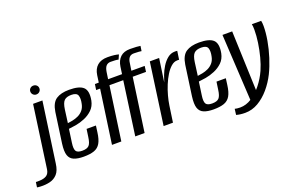

<svg xmlns="http://www.w3.org/2000/svg" viewBox="-205 -983 2211 1450"><g transform="rotate(-20 900.5 -258.5)"><path d="M-83 111Q-89 111 -99 110Q-109 109 -112 108L-106 67Q-102 67 -92.5 67.5Q-83 68 -75 67Q-41 66 -20 52.5Q1 39 6 5L76 -495H151L83 -13Q76 42 51.5 69Q27 96 -8.5 104.5Q-44 113 -83 111ZM124 -553Q109 -553 98.5 -563.5Q88 -574 88 -589Q88 -604 98.5 -614Q109 -624 124 -624Q140 -624 150.5 -614Q161 -604 161 -589Q161 -574 150.5 -563.5Q140 -553 124 -553Z M300 11Q252 11 222 -1.5Q192 -14 181.5 -45.5Q171 -77 179 -138L213 -380Q224 -451 262.5 -476.5Q301 -502 367 -502Q449 -502 480.5 -472.5Q512 -443 498 -368Q489 -324 461 -297Q433 -270 396 -254.5Q359 -239 323.5 -233Q288 -227 266 -225L251 -119Q244 -72 255 -53.5Q266 -35 305 -35Q344 -35 360 -52.5Q376 -70 382 -117L391 -179H466L459 -127Q452 -72 434.5 -42Q417 -12 384.5 -0.5Q352 11 300 11ZM273 -268Q290 -270 313 -274.5Q336 -279 358.5 -289.5Q381 -300 398 -319.5Q415 -339 421 -369Q430 -410 421.5 -435Q413 -460 370 -460Q331 -460 312.5 -442Q294 -424 287 -373Z M530 0 591 -430H559L566 -476H597L605 -533Q612 -582 642 -608Q672 -634 724 -634Q755 -634 778 -631Q801 -628 813 -624L797 -588Q788 -591 770.5 -592Q753 -593 734 -593Q712 -593 698.5 -578.5Q685 -564 680 -531L672 -476H784L792 -533Q799 -581 827 -607.5Q855 -634 905 -634Q932 -634 955.5 -632.5Q979 -631 988 -629L982 -589Q980 -590 961 -591.5Q942 -593 921 -593Q896 -593 883.5 -577.5Q871 -562 868 -535L859 -476H966L960 -430H853L792 0H717L777 -430H666L605 0Z M945 0 1014 -495H1089L1062 -308Q1068 -329 1080 -361Q1092 -393 1111.5 -425Q1131 -457 1157.5 -478.5Q1184 -500 1217 -500Q1221 -500 1227 -500Q1233 -500 1236 -499L1226 -430Q1224 -431 1219.5 -431.5Q1215 -432 1210 -431Q1185 -431 1161.5 -410.5Q1138 -390 1118 -357.5Q1098 -325 1082 -286Q1066 -247 1055 -206.5Q1044 -166 1039 -131L1020 0Z M1344 11Q1296 11 1266 -1.5Q1236 -14 1225.5 -45.5Q1215 -77 1223 -138L1257 -380Q1268 -451 1306.5 -476.5Q1345 -502 1411 -502Q1493 -502 1524.5 -472.5Q1556 -443 1542 -368Q1533 -324 1505 -297Q1477 -270 1440 -254.5Q1403 -239 1367.5 -233Q1332 -227 1310 -225L1295 -119Q1288 -72 1299 -53.5Q1310 -35 1349 -35Q1388 -35 1404 -52.5Q1420 -70 1426 -117L1435 -179H1510L1503 -127Q1496 -72 1478.5 -42Q1461 -12 1428.5 -0.5Q1396 11 1344 11ZM1317 -268Q1334 -270 1357 -274.5Q1380 -279 1402.5 -289.5Q1425 -300 1442 -319.5Q1459 -339 1465 -369Q1474 -410 1465.5 -435Q1457 -460 1414 -460Q1375 -460 1356.5 -442Q1338 -424 1331 -373Z M1559 117Q1538 117 1519.5 114.5Q1501 112 1488 108L1494 61Q1502 63 1512.5 64.5Q1523 66 1537 66Q1585 66 1629.5 37.5Q1674 9 1712 -38.5Q1750 -86 1775 -142Q1794 -185 1808 -238.5Q1822 -292 1830 -347Q1838 -402 1838 -449Q1838 -464 1837 -476Q1836 -488 1834 -495H1909Q1913 -477 1913 -452Q1913 -400 1902 -337Q1891 -274 1871 -211Q1851 -148 1825 -95Q1796 -37 1755 11Q1714 59 1664.5 88Q1615 117 1559 117ZM1629 55 1598 -495H1676L1695 22Z"/></g></svg>

Font: Alumni Sans Thin Medium
Style: Italic
Weight: 500
Italic angle: -8°
Version: Version 1.016